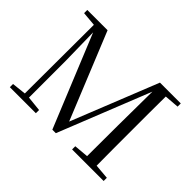

<svg xmlns="http://www.w3.org/2000/svg" viewBox="-139 -1003 1278 1278"><g transform="rotate(45 500.0 -364.0)"><path d="M740 0H936V-30L831 -39C830 -137 830 -236 830 -337V-391C830 -491 830 -592 831 -690L934 -698V-728H738L494 -117L245 -728H54V-698L155 -689L153 -41L53 -30V0H298V-30L192 -41V-387L187 -650L453 0H486L745 -650L742 -325C742 -236 742 -137 741 -39L639 -30V0Z"/></g></svg>

Font: Harano Aji Mincho CN
Style: Regular
Weight: 400
Foundry: Masamichi Hosoda
Version: HaranoAjiMinchoCN-Regular version 20230610;ttx 4.39.4